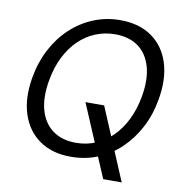

<svg xmlns="http://www.w3.org/2000/svg" viewBox="-88 -794 921 971"><g transform="rotate(10 373.0 -308.5)"><path d="M506 95 350 -273H446L601 95ZM324 12Q228 12 163 -33.5Q98 -79 71.5 -160.5Q45 -242 64 -350Q78 -430 113 -496.5Q148 -563 199.5 -611Q251 -659 315.5 -685.5Q380 -712 452 -712Q550 -712 615 -666Q680 -620 705.5 -538.5Q731 -457 712 -350Q698 -269 663 -203Q628 -137 577 -88.5Q526 -40 462 -14Q398 12 324 12ZM337 -62Q391 -62 438 -81.5Q485 -101 523 -138.5Q561 -176 587.5 -229.5Q614 -283 626 -350Q642 -440 623.5 -504.5Q605 -569 558 -603Q511 -637 439 -637Q386 -637 338.5 -617.5Q291 -598 253 -561Q215 -524 188.5 -471Q162 -418 150 -350Q134 -260 152.5 -195.5Q171 -131 218.5 -96.5Q266 -62 337 -62Z"/></g></svg>

Font: DM Sans 9pt
Style: Italic
Weight: 400
Italic angle: -10°
Designer: Colophon Foundry, Jonny Pinhorn
Foundry: Colophon Foundry
Version: Version 4.004